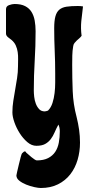

<svg xmlns="http://www.w3.org/2000/svg" viewBox="-20 -729 445 960"><path d="M10 -683Q10 -698 25.5 -703.5Q41 -709 53 -709Q85 -709 105.5 -698.5Q126 -688 137.5 -669.5Q149 -651 153.5 -626Q158 -601 158 -573Q158 -498 153.5 -424.5Q149 -351 149 -276Q149 -263 151 -245Q153 -227 159 -211Q165 -195 175.5 -183.5Q186 -172 204 -172Q207 -172 212 -173.5Q217 -175 220 -176Q235 -191 242.5 -214.5Q250 -238 253 -264Q256 -290 256 -315.5Q256 -341 256 -362Q256 -419 253.5 -475Q251 -531 251 -588Q251 -625 257 -647Q263 -669 276.5 -680.5Q290 -692 312.5 -695.5Q335 -699 369 -699Q376 -699 382 -698.5Q388 -698 395 -697Q390 -660 386.5 -623.5Q383 -587 388 -550Q383 -543 376.5 -537.5Q370 -532 364 -526.5Q358 -521 352.5 -514Q347 -507 346 -498Q342 -475 341.5 -451.5Q341 -428 341 -405Q341 -339 343.5 -273.5Q346 -208 363 -144Q371 -112 375.5 -80.5Q380 -49 380 -16Q380 29 368 70Q356 111 331.5 142.5Q307 174 270 192.5Q233 211 184 211Q172 211 151.5 206.5Q131 202 111 194Q91 186 76.5 174.5Q62 163 62 148Q62 145 66 128.5Q70 112 74.5 92.5Q79 73 83.5 56.5Q88 40 90 38Q93 36 96.5 32Q100 28 104 28Q109 28 111 34Q115 37 122 43.5Q129 50 137 56.5Q145 63 152.5 68Q160 73 164 73Q198 73 220.5 61.5Q243 50 256 30.5Q269 11 274 -15.5Q279 -42 279 -72Q279 -92 272 -106Q261 -86 253 -67Q245 -48 233.5 -33Q222 -18 205.5 -9Q189 0 162 0Q138 0 116.5 -18.5Q95 -37 78.5 -63Q62 -89 52 -117.5Q42 -146 42 -167Q42 -196 46.5 -224.5Q51 -253 56 -281.5Q61 -310 65.5 -339Q70 -368 70 -398Q70 -415 70.5 -433Q71 -451 68.5 -468.5Q66 -486 59 -501.5Q52 -517 38 -529Q31 -534 20.5 -542.5Q10 -551 10 -561Z"/></svg>

Font: Reclame
Style: Regular
Weight: 400
Designer: Peter Wiegel
Foundry: Peter Wiegel
Version: Version 1.000